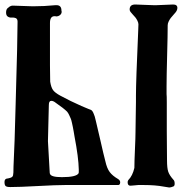

<svg xmlns="http://www.w3.org/2000/svg" viewBox="-20 -669 849 853"><path d="M581 -649Q593 -649 620 -647.5Q647 -646 661 -646H676Q689 -646 713 -647.5Q737 -649 749 -649Q768 -649 768 -634Q768 -624 760 -614Q758 -611 750.5 -603Q743 -595 738.5 -589Q734 -583 729.5 -574Q725 -565 725 -557Q725 -515 722.5 -422.5Q720 -330 720 -286V-251Q721 -244 721 -215V-86Q721 -64 721.5 -20Q722 24 722 43Q722 78 727.5 94Q733 110 750 129Q756 134 756 147Q756 156 751 159Q739 164 732 164Q731 164 707 160Q670 153 619 153H594Q584 154 572.5 155Q561 156 559 156Q547 156 547 140Q547 136 550 131Q569 112 577 77Q577 51 579.5 -4.5Q582 -60 582 -82Q582 -105 583 -150.5Q584 -196 584 -216V-245Q584 -307 594 -532Q595 -548 595 -561Q595 -568 590.5 -577Q586 -586 581.5 -591.5Q577 -597 569 -605.5Q561 -614 560 -616Q556 -621 556 -627Q556 -649 581 -649ZM58 -573Q58 -585 50 -588.5Q42 -592 32.5 -591Q23 -590 15 -595Q7 -600 7 -613Q7 -626 13 -632Q15 -633 18 -636Q21 -639 23 -640Q25 -641 28.5 -642.5Q32 -644 37 -644Q50 -644 81 -642.5Q112 -641 126 -641Q177 -641 227 -646H231Q253 -646 253 -622Q253 -621 253.5 -619.5Q254 -618 254 -617Q254 -608 246.5 -602Q239 -596 229 -596Q227 -596 226 -597H222Q202 -597 202 -567V-379Q202 -365 202.5 -340Q203 -315 203 -306Q207 -281 215.5 -269Q224 -257 248 -244Q292 -220 342 -198Q362 -189 373 -185Q379 -183 383.5 -181Q388 -179 390.5 -175Q393 -171 394 -169Q395 -167 397.5 -160.5Q400 -154 401 -151L406 -131Q412 -108 426 -45.5Q440 17 448 47Q455 79 467.5 95.5Q480 112 504 126Q514 132 514 141Q514 155 501 153H269Q230 153 148 157.5Q66 162 26 162Q10 162 5 157.5Q0 153 0 140Q0 128 8 125Q9 125 18.5 123Q28 121 32.5 118Q37 115 38 110Q40 104 40 71Q45 -24 49.5 -206.5Q54 -389 56 -447Q58 -539 58 -573ZM197 -203Q197 -179 195 -123Q193 -67 193 -42L201 100Q201 101 202 103Q206 118 255 118Q319 118 329 101Q330 100 330 92V84Q329 31 311 -63Q310 -69 307.5 -84Q305 -99 303.5 -105.5Q302 -112 299.5 -124Q297 -136 294 -143Q291 -150 287 -158.5Q283 -167 278 -173Q263 -188 228 -212Q217 -221 208 -221Q197 -221 197 -203Z"/></svg>

Font: Fedorovsk Unicode
Style: Medium
Weight: 500
Designer: Aleksandr Andreev and Nikita Simmons
Version: Version 3.2